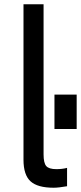

<svg xmlns="http://www.w3.org/2000/svg" viewBox="-20 -866 379 899"><path d="M90 0ZM90 -118V-846H184V-143Q184 -103 196.5 -88.5Q209 -74 244 -74Q272 -74 294 -80V6Q254 13 231 13Q156 13 123 -17Q90 -47 90 -118ZM235 -423H339V-262H235Z"/></svg>

Font: Biryani
Style: Regular
Weight: 400
Designer: Dan Reynolds and Mathieu Reguer
Foundry: Dan Reynolds and Mathieu Reguer
Version: Version 1.004; ttfautohint (v1.1) -l 5 -r 5 -G 72 -x 0 -D la